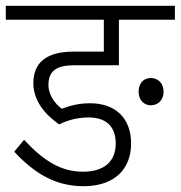

<svg xmlns="http://www.w3.org/2000/svg" viewBox="-30 -642 623 662"><path d="M275 -237C335 -237 369 -207 369 -147C369 -87 331 -50 256 -50C179 -50 119 -89 53 -160L19 -119C90 -43 162 0 258 0C367 0 422 -61 422 -147C422 -232 371 -286 280 -286C243 -286 212 -278 183 -267C160 -284 137 -314 137 -349C137 -400 168 -417 227 -417H380V-574H573V-622H-10V-574H328V-464H224C131 -464 85 -427 85 -355C85 -293 128 -245 174 -213C205 -229 241 -237 275 -237ZM448 -326C448 -297 466 -279 490 -279C514 -279 534 -296 534 -326C534 -355 515 -373 490 -373C466 -373 448 -356 448 -326Z"/></svg>

Font: Noto Sans Devanagari SemiCondensed Light
Style: Regular
Weight: 300
Width: 4
Designer: Jelle Bosma - Monotype Design Team
Foundry: Monotype Imaging Inc.
Version: Version 2.004